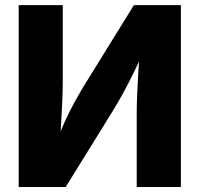

<svg xmlns="http://www.w3.org/2000/svg" viewBox="-20 -748 798 768"><path d="M703.6 0H526.9V-301.8Q526.9 -327.6 528.6 -368.2Q530.3 -408.7 533.2 -458Q536.1 -507.3 539.6 -559.1L562 -556.2Q535.6 -500 514.2 -456.3Q492.7 -412.6 472.7 -375.7Q452.6 -338.9 429.7 -301.8L242.7 0H54.7V-727.5H231V-416.5Q231 -386.2 229 -340.8Q227.1 -295.4 224.1 -247.1Q221.2 -198.7 218.8 -159.2L201.7 -169.9Q220.2 -219.7 238.8 -260.5Q257.3 -301.3 275.9 -335.2Q294.4 -369.1 312 -398.4L515.6 -727.5H703.6Z"/></svg>

Font: Inter 18pt ExtraBold
Style: Regular
Weight: 800
Designer: Rasmus Andersson
Foundry: rsms
Version: Version 4.001;git-66647c0bb